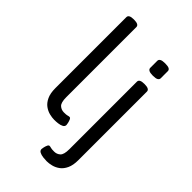

<svg xmlns="http://www.w3.org/2000/svg" viewBox="-285 -842 1143 1143"><g transform="rotate(45 286.5 -270.0)"><path d="M211 6Q192 6 170 0.5Q148 -5 128 -19.5Q108 -34 95 -61.5Q82 -89 82 -132V-730Q82 -752 122 -752H126Q166 -752 166 -730V-140Q166 -95 182 -80.5Q198 -66 220 -66Q242 -66 249 -68.5Q256 -71 263 -71Q270 -71 274.5 -61Q279 -51 281.5 -39.5Q284 -28 284 -24Q284 -11 271.5 -4.5Q259 2 242 4Q225 6 211 6ZM353 212Q340 212 322.5 210Q305 208 292.5 201.5Q280 195 280 182Q280 178 282.5 166.5Q285 155 289.5 145Q294 135 301 135Q308 135 315 137.5Q322 140 344 140Q366 140 382 125.5Q398 111 398 66V-503Q398 -525 438 -525H442Q482 -525 482 -503V74Q482 117 469 144.5Q456 172 436 186.5Q416 201 394 206.5Q372 212 353 212ZM440 -595Q416 -595 406 -601Q396 -607 396 -617V-677Q396 -687 406 -693Q416 -699 440 -699Q464 -699 474 -693.5Q484 -688 484 -677V-617Q484 -607 474 -601Q464 -595 440 -595Z"/></g></svg>

Font: Asap
Style: Regular
Weight: 400
Designer: Pablo Cosgaya
Foundry: Omnibus-Type
Version: Version 3.001